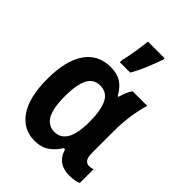

<svg xmlns="http://www.w3.org/2000/svg" viewBox="-228 -899 1020 1020"><g transform="rotate(45 281.5 -389.5)"><path d="M219 10Q134 10 84.5 -61.5Q35 -133 35 -271Q35 -409 85.5 -481.5Q136 -554 229 -554Q278 -554 309.5 -533.5Q341 -513 364 -471H370Q375 -490 383 -510Q391 -530 402 -545H512Q500 -509 490.5 -450Q481 -391 481 -329V-160Q481 -127 491.5 -113.5Q502 -100 520 -100Q527 -100 535 -101.5Q543 -103 548 -105V-2Q542 2 523 6Q504 10 480 10Q439 10 410 -8.5Q381 -27 366 -73H357Q335 -36 302 -13Q269 10 219 10ZM260 -98Q355 -98 355 -264V-271Q355 -355 332.5 -400Q310 -445 259 -445Q210 -445 188 -401.5Q166 -358 166 -272Q166 -181 190 -139.5Q214 -98 260 -98ZM245 -620Q250 -640 256 -672Q262 -704 266.5 -736Q271 -768 273 -789H398V-778Q385 -741 366 -694.5Q347 -648 323 -606H245Z"/></g></svg>

Font: Noto Sans Mono SemiCondensed
Style: Bold
Weight: 700
Width: 4
Designer: Monotype Design Team
Foundry: Monotype Imaging Inc.
Version: Version 2.014